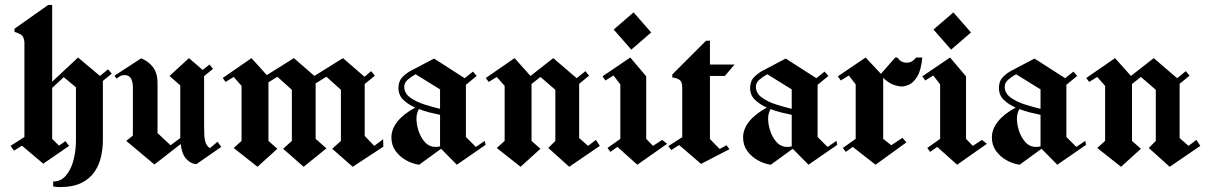

<svg xmlns="http://www.w3.org/2000/svg" viewBox="-20 -659 4853 773"><path d="M154.2 0 68.3 -72.5 36.7 -52.5 22.5 -71.7 78.3 -107.5V-487.5Q78.3 -497.5 73.3 -509.6Q68.3 -521.7 38.3 -530.8V-543.3L174.2 -639.2H190V-330L294.2 -427.5L382.5 -353.3L415 -380L430 -362.5L394.2 -333.3V-95Q394.2 -62.5 387.1 -29.6Q380 3.3 361.2 31.7Q342.5 60 308.3 77.1Q274.2 94.2 220 94.2Q206.7 94.2 194.2 91.7V71.7Q225 71.7 245.4 47.9Q265.8 24.2 275.8 -13.8Q285.8 -51.7 285.8 -95V-307.5L236.7 -348.3L190 -305V-100L217.5 -72.5L243.3 -90.8L258.3 -71.7Z M601.7 3.3 488.3 -91.7 515 -113.3V-309.2Q515 -328.3 507.5 -342.5Q500 -356.7 481.7 -356.7Q470.8 -356.7 462.9 -352.1Q455 -347.5 449.2 -342.5L440.8 -354.2L548.3 -424.2Q577.5 -412.5 595.8 -388.8Q614.2 -365 614.2 -324.2V-123.3L666.7 -74.2L705.8 -103.3V-143.3V-315L662.5 -353.3L740.8 -425L795.8 -377.5L823.3 -399.2L837.5 -381.7L801.7 -352.5V-154.2L802.5 -120Q802.5 -100.8 807.5 -85.8Q812.5 -70.8 825 -62.5L855.8 -88.3L870.8 -67.5L770.8 1.7Q748.3 0.8 730 -19.2Q711.7 -39.2 707.5 -79.2Z M1016.7 12.5 920.8 -63.3 952.5 -91.7V-313.3L920.8 -349.2L888.3 -329.2L876.7 -345L992.5 -425L1054.2 -356.7L1163.3 -425L1245.8 -353.3L1360.8 -425L1447.5 -350L1474.2 -372.5L1489.2 -354.2L1448.3 -320.8V-111.7L1486.7 -71.7L1522.5 -98.3L1523.3 -68.3L1400 12.5L1317.5 -60L1352.5 -91.7V-297.5L1294.2 -350L1250.8 -323.3V-100L1294.2 -61.7L1202.5 12.5L1120 -60L1155 -91.7V-297.5L1096.7 -350L1060.8 -327.5V-91.7L1096.7 -60Z M1667.5 4.2Q1641.7 0.8 1615.8 -13.3Q1590 -27.5 1572.9 -50.8Q1555.8 -74.2 1555.8 -105.8Q1555.8 -139.2 1580.4 -170Q1605 -200.8 1651.7 -225.8Q1623.3 -238.3 1603.8 -257.1Q1584.2 -275.8 1584.2 -305Q1584.2 -332.5 1600.8 -349.2Q1617.5 -365.8 1635.8 -375L1727.5 -423.3L1850.8 -344.2L1884.2 -370.8L1899.2 -353.3L1855.8 -317.5V-107.5L1895.8 -67.5L1931.7 -91.7L1935 -75.8L1819.2 4.2L1755.8 -60ZM1607.5 -310Q1607.5 -283.3 1632.1 -265.8Q1656.7 -248.3 1690.4 -237.9Q1724.2 -227.5 1751.7 -220.8V-299.2L1653.3 -360Q1635 -350 1621.3 -337.9Q1607.5 -325.8 1607.5 -310ZM1656.7 -181.7Q1656.7 -157.5 1665.4 -131.2Q1674.2 -105 1691.2 -86.2Q1708.3 -67.5 1734.2 -67.5Q1745.8 -67.5 1751.7 -70V-196.7Q1731.7 -200.8 1709.6 -206.2Q1687.5 -211.7 1666.7 -220Q1662.5 -213.3 1659.6 -203.3Q1656.7 -193.3 1656.7 -181.7Z M2075.8 12.5 1980 -63.3 2011.7 -91.7V-313.3L1980 -349.2L1947.5 -329.2L1935.8 -345L2051.7 -425L2115.8 -353.3L2207.5 -425L2301.7 -344.2L2336.7 -372.5L2351.7 -354.2L2311.7 -321.7V-103.3L2347.5 -71.7L2379.2 -95.8L2395 -71.7L2271.7 12.5L2187.5 -63.3L2215.8 -91.7V-297.5L2155.8 -349.2L2120 -320.8V-91.7L2155.8 -60Z M2521.7 -459.2 2450.8 -540 2530.8 -609.2 2601.7 -528.3ZM2545.8 4.2 2465.8 -67.5 2437.5 -47.5 2425.8 -63.3 2477.5 -100V-319.2L2450 -355L2417.5 -335L2405.8 -351.7L2517.5 -427.5L2581.7 -351.7V-100L2609.2 -71.7L2645.8 -95.8L2665.8 -80Z M2802.5 0.8 2714.2 -75 2682.5 -55 2670.8 -70.8 2726.7 -106.7V-307.5Q2726.7 -331.7 2712.9 -339.2Q2699.2 -346.7 2686.7 -346.7V-359.2L2822.5 -495H2838.3V-399.2H2937.5L2898.3 -353.3H2838.3V-99.2L2877.5 -59.2L2905 -74.2L2916.7 -58.3Z M3083.3 4.2Q3057.5 0.8 3031.7 -13.3Q3005.8 -27.5 2988.8 -50.8Q2971.7 -74.2 2971.7 -105.8Q2971.7 -139.2 2996.2 -170Q3020.8 -200.8 3067.5 -225.8Q3039.2 -238.3 3019.6 -257.1Q3000 -275.8 3000 -305Q3000 -332.5 3016.7 -349.2Q3033.3 -365.8 3051.7 -375L3143.3 -423.3L3266.7 -344.2L3300 -370.8L3315 -353.3L3271.7 -317.5V-107.5L3311.7 -67.5L3347.5 -91.7L3350.8 -75.8L3235 4.2L3171.7 -60ZM3023.3 -310Q3023.3 -283.3 3047.9 -265.8Q3072.5 -248.3 3106.3 -237.9Q3140 -227.5 3167.5 -220.8V-299.2L3069.2 -360Q3050.8 -350 3037.1 -337.9Q3023.3 -325.8 3023.3 -310ZM3072.5 -181.7Q3072.5 -157.5 3081.3 -131.2Q3090 -105 3107.1 -86.2Q3124.2 -67.5 3150 -67.5Q3161.7 -67.5 3167.5 -70V-196.7Q3147.5 -200.8 3125.4 -206.2Q3103.3 -211.7 3082.5 -220Q3078.3 -213.3 3075.4 -203.3Q3072.5 -193.3 3072.5 -181.7Z M3505 4.2 3413.3 -67.5 3385 -47.5 3373.3 -63.3 3425 -100V-319.2L3397.5 -355L3365 -335L3353.3 -351.7L3465 -427.5L3526.7 -361.7L3584.2 -427.5H3593.3Q3605.8 -406.7 3630.8 -406.7Q3643.3 -406.7 3652.9 -412.9Q3662.5 -419.2 3668.3 -427.5H3693.3Q3688.3 -375.8 3672.9 -350.8Q3657.5 -325.8 3640 -318.3Q3622.5 -310.8 3610 -310.8Q3596.7 -310.8 3576.2 -318.3Q3555.8 -325.8 3535.8 -345.8V-100L3568.3 -74.2L3613.3 -104.2L3629.2 -85.8Z M3809.2 -459.2 3738.3 -540 3818.3 -609.2 3889.2 -528.3ZM3833.3 4.2 3753.3 -67.5 3725 -47.5 3713.3 -63.3 3765 -100V-319.2L3737.5 -355L3705 -335L3693.3 -351.7L3805 -427.5L3869.2 -351.7V-100L3896.7 -71.7L3933.3 -95.8L3953.3 -80Z M4085 4.2Q4059.2 0.8 4033.3 -13.3Q4007.5 -27.5 3990.4 -50.8Q3973.3 -74.2 3973.3 -105.8Q3973.3 -139.2 3997.9 -170Q4022.5 -200.8 4069.2 -225.8Q4040.8 -238.3 4021.2 -257.1Q4001.7 -275.8 4001.7 -305Q4001.7 -332.5 4018.3 -349.2Q4035 -365.8 4053.3 -375L4145 -423.3L4268.3 -344.2L4301.7 -370.8L4316.7 -353.3L4273.3 -317.5V-107.5L4313.3 -67.5L4349.2 -91.7L4352.5 -75.8L4236.7 4.2L4173.3 -60ZM4025 -310Q4025 -283.3 4049.6 -265.8Q4074.2 -248.3 4107.9 -237.9Q4141.7 -227.5 4169.2 -220.8V-299.2L4070.8 -360Q4052.5 -350 4038.8 -337.9Q4025 -325.8 4025 -310ZM4074.2 -181.7Q4074.2 -157.5 4082.9 -131.2Q4091.7 -105 4108.8 -86.2Q4125.8 -67.5 4151.7 -67.5Q4163.3 -67.5 4169.2 -70V-196.7Q4149.2 -200.8 4127.1 -206.2Q4105 -211.7 4084.2 -220Q4080 -213.3 4077.1 -203.3Q4074.2 -193.3 4074.2 -181.7Z M4493.3 12.5 4397.5 -63.3 4429.2 -91.7V-313.3L4397.5 -349.2L4365 -329.2L4353.3 -345L4469.2 -425L4533.3 -353.3L4625 -425L4719.2 -344.2L4754.2 -372.5L4769.2 -354.2L4729.2 -321.7V-103.3L4765 -71.7L4796.7 -95.8L4812.5 -71.7L4689.2 12.5L4605 -63.3L4633.3 -91.7V-297.5L4573.3 -349.2L4537.5 -320.8V-91.7L4573.3 -60Z"/></svg>

Font: Manufacturing Consent
Style: Regular
Weight: 400
Version: Version 3.000; ttfautohint (v1.8.4.7-5d5b)